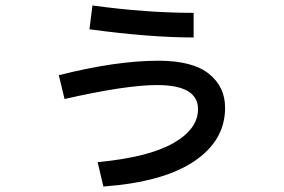

<svg xmlns="http://www.w3.org/2000/svg" viewBox="-20 -635 1040 702"><path d="M337 -42Q523 -60 613.5 -111.5Q704 -163 704 -236Q704 -324 554 -324Q440 -324 216 -273L195 -360Q404 -413 559 -413Q684 -413 743.5 -365.5Q803 -318 803 -241Q803 -121 689.5 -45Q576 31 358 47ZM318 -615Q514 -588 688 -588V-498Q527 -498 307 -528Z"/></svg>

Font: Mplus 1p Medium
Style: Regular
Weight: 500
Version: Version 1.061